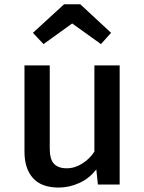

<svg xmlns="http://www.w3.org/2000/svg" viewBox="-20 -839 655 873"><path d="M206.2 -541.5V-163.1Q206.2 -114.9 225.4 -94.4Q244.6 -73.8 283.6 -73.8Q320.5 -73.8 354.9 -95.9Q389.2 -117.9 409.2 -149.7V-541.5H524.1V0H425.1L417.9 -69.2Q387.7 -28.7 341.5 -7.4Q295.4 13.8 247.2 13.8Q168.2 13.8 129.7 -29.5Q91.3 -72.8 91.3 -148.7V-541.5ZM177.9 -638.5 129.7 -689.7 271.3 -819.5H345.1L485.1 -689.7L439 -638.5L308.2 -732.3Z"/></svg>

Font: Fira Code Medium
Style: Regular
Weight: 500
Designer: Carrois Corporate, Edenspiekermann AG, Nikita Prokopov
Foundry: Carrois Corporate, Edenspiekermann AG, Nikita Prokopov
Version: Version 6.002